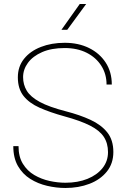

<svg xmlns="http://www.w3.org/2000/svg" viewBox="-20 -936 631 966"><path d="M523.4 -170.4Q523.4 -215.3 502.2 -247.6Q481 -279.8 432.9 -304.2Q384.8 -328.6 304.2 -350.6Q231.9 -370.6 179.2 -394Q126.5 -417.5 98.1 -453.6Q69.8 -489.7 69.8 -546.9Q69.8 -601.1 100.8 -639.9Q131.8 -678.7 185.3 -699.7Q238.8 -720.7 305.7 -720.7Q375 -720.7 428.2 -694.3Q481.4 -668 512 -620.8Q542.5 -573.7 542.5 -510.7H516.1Q516.1 -563.5 489.7 -605Q463.4 -646.5 416.3 -670.4Q369.1 -694.3 305.7 -694.3Q238.8 -694.3 191.9 -673.8Q145 -653.3 120.6 -619.9Q96.2 -586.4 96.2 -547.9Q96.2 -510.3 114.7 -479.5Q133.3 -448.7 179.9 -423.3Q226.6 -397.9 311.5 -376Q381.8 -357.9 435.5 -333Q489.3 -308.1 519.8 -269.8Q550.3 -231.4 550.3 -171.4Q550.3 -113.3 517.6 -72.8Q484.9 -32.2 430.2 -11.2Q375.5 9.8 309.1 9.8Q263.7 9.8 217.3 -1Q170.9 -11.7 132.3 -35.9Q93.8 -60.1 70.3 -100.6Q46.9 -141.1 46.9 -200.7H73.2Q73.2 -147.5 95.2 -111.8Q117.2 -76.2 152.6 -55.4Q188 -34.7 229.2 -25.6Q270.5 -16.6 309.1 -16.6Q371.6 -16.6 419.9 -36.1Q468.3 -55.7 495.8 -90.3Q523.4 -125 523.4 -170.4ZM289.1 -786.1 381.3 -916H413.6L318.4 -786.1Z"/></svg>

Font: Vazirmatn RD FD Thin
Style: Regular
Weight: 100
Designer: Saber Rastikerdar
Foundry: Saber Rastikerdar
Version: Version 33.003